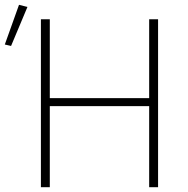

<svg xmlns="http://www.w3.org/2000/svg" viewBox="-43 -778 781 798"><path d="M577 0V-337H164V0H127V-698H164V-370H577V-698H614V0ZM71 -749 3 -587 -23 -593 36 -758Z"/></svg>

Font: IBM Plex Sans ExtraLight
Style: Regular
Weight: 250
Designer: Mike Abbink, Paul van der Laan, Pieter van Rosmalen
Foundry: Bold Monday
Version: Version 3.201